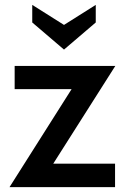

<svg xmlns="http://www.w3.org/2000/svg" viewBox="-20 -766 512 786"><path d="M198 -96H451V0H19L273 -401H40V-496H452ZM112 -674V-746L242 -664L372 -746V-674L242 -563Z"/></svg>

Font: Cabin SemiBold
Style: Regular
Weight: 600
Designer: Pablo Impallari
Foundry: Pablo Impallari. http://www.impallari.com Igino Marini. http://www.ikern.com
Version: Version 2.200